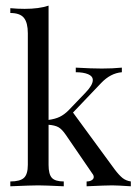

<svg xmlns="http://www.w3.org/2000/svg" viewBox="-20 -652 484 672"><path d="M437.9 -16.9V0Q389.5 -3.2 372.6 -3.2Q350.8 -3.2 283.1 0V-16.9Q294.4 -16.9 301.2 -21.4Q308.1 -25.8 308.1 -32.3Q308.1 -38.7 303.2 -44.4L210.5 -179.8Q196.8 -200 184.3 -206.9Q171.8 -213.7 150 -215.3V-75Q150 -41.9 161.7 -29.4Q173.4 -16.9 203.2 -16.9V0Q135.5 -3.2 113.7 -3.2Q90.3 -3.2 16.1 0V-16.9Q50 -16.9 63.7 -29.4Q77.4 -41.9 77.4 -75V-535.5Q77.4 -572.6 63.7 -589.5Q50 -606.5 16.1 -606.5V-623.4Q41.9 -621 66.1 -621Q116.9 -621 150 -632.3V-232.3Q173.4 -235.5 189.1 -243.1Q204.8 -250.8 219.4 -265.3L279 -327.4Q304.8 -354 304.8 -371.8Q304.8 -385.5 288.3 -392.3Q271.8 -399.2 245.2 -399.2V-415.3Q301.6 -412.1 336.3 -412.1Q374.2 -412.1 406.5 -415.3V-399.2Q366.9 -396 333.9 -361.3L235.5 -258.1L381.5 -58.9Q396.8 -38.7 408.9 -29Q421 -19.4 437.9 -16.9Z"/></svg>

Font: Playfair Display
Style: Regular
Weight: 400
Designer: Claus Eggers Sørensen
Foundry: Claus Eggers Sørensen
Version: Version 1.005; ttfautohint (v1.2) -l 10 -r 42 -G 200 -x 21 -